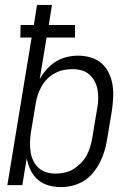

<svg xmlns="http://www.w3.org/2000/svg" viewBox="-20 -755 540 783"><path d="M229 8Q202 8 177.5 1Q153 -6 134 -22.5Q115 -39 104.5 -61.5Q94 -84 89 -109L71 0H10L109 -602H63L64 -653H118L131 -735H192L179 -653H286V-602H170L142 -433Q155 -455 171.5 -473.5Q188 -492 208.5 -504.5Q229 -517 252.5 -522.5Q276 -528 298 -528Q325 -528 350.5 -520.5Q376 -513 394.5 -496.5Q413 -480 424 -457Q435 -434 439 -408.5Q443 -383 441.5 -356Q440 -329 436 -302L416 -182Q412 -159 405 -136Q398 -113 386.5 -91Q375 -69 359 -49.5Q343 -30 321.5 -17Q300 -4 276 2Q252 8 229 8ZM206 -47Q224 -47 243 -51Q262 -55 278.5 -65Q295 -75 309 -89Q323 -103 332.5 -120Q342 -137 347.5 -155Q353 -173 356 -191L376 -311Q380 -331 380.5 -350Q381 -369 378 -387.5Q375 -406 366.5 -422.5Q358 -439 344.5 -451Q331 -463 313 -468Q295 -473 275 -473Q258 -473 240 -469.5Q222 -466 205 -457Q188 -448 174 -434.5Q160 -421 150.5 -404.5Q141 -388 135 -370.5Q129 -353 126 -335L106 -215Q103 -195 102.5 -175.5Q102 -156 104.5 -137Q107 -118 115 -101Q123 -84 136 -71.5Q149 -59 167.5 -53Q186 -47 206 -47Z"/></svg>

Font: Iosevka Term Curly Lt Obl
Style: Regular
Weight: 300
Italic angle: -9°
Designer: Belleve Invis
Foundry: Belleve Invis
Version: Version 32.3.0